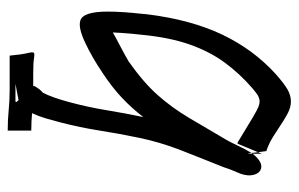

<svg xmlns="http://www.w3.org/2000/svg" viewBox="-158 -412 773 497"><g transform="rotate(90 228.5 -163.5)"><path d="M318 142V203H316Q290 203 265 200.5Q240 198 214 198H124Q121 166 117.5 152Q114 138 116.5 135.5Q119 133 131 135Q143 137 171 137H204L202 135Q211 119 220 112Q232 89 244 45Q257 -3 265 -51.5Q273 -100 283 -148Q261 -119 233.5 -93Q206 -67 168 -42Q128 -15 89.5 3Q51 21 33 15Q10 8 10 -56Q10 -75 11.5 -97Q13 -119 15 -136.5Q17 -154 17 -158Q31 -271 69.5 -352Q108 -433 172 -491Q197 -513 212 -521.5Q227 -530 243 -530Q257 -530 272 -522.5Q287 -515 323 -491Q346 -475 369 -467H371L374 -445L352 -392H349Q305 -419 284.5 -431Q264 -443 256.5 -446Q249 -449 243 -449Q236 -449 229 -445.5Q222 -442 208 -430Q170 -397 141.5 -358Q113 -319 95 -267.5Q77 -216 70 -144Q69 -137 67 -114.5Q65 -92 64 -69Q76 -76 91.5 -84Q107 -92 120.5 -99.5Q134 -107 139 -110Q193 -148 225.5 -184.5Q258 -221 284 -264.5Q310 -308 342 -363Q348 -373 357.5 -393.5Q367 -414 376 -428L374 -445L378 -455V-431L376 -428L377 -420H378V-431Q381 -435 384 -438Q401 -456 415 -453Q429 -450 433 -431.5Q437 -413 424 -386Q423 -384 422 -382H423Q422 -381 422 -381Q418 -372 415.5 -364Q413 -356 410 -349Q398 -319 387.5 -292.5Q377 -266 368 -243Q348 -191 337 -138.5Q326 -86 318 -35Q310 16 297 66Q292 85 286.5 104Q281 123 273 140Q284 141 294.5 141.5Q305 142 316 142ZM378 -414V-418V-417ZM197 183H246Q242 184 244 180L239 175Z"/></g></svg>

Font: Syne
Style: Italic
Weight: 400
Italic angle: -9°
Designer: Lucas Descroix
Foundry: Bonjour Monde
Version: Version 2.000; ttfautohint (v1.8.3)